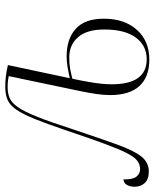

<svg xmlns="http://www.w3.org/2000/svg" viewBox="27 -628 587 729"><g transform="rotate(-90 320.5 -263.5)"><path d="M459 10Q393 10 358.5 -27.5Q324 -65 324 -139Q324 -162 328 -190Q332 -218 337.5 -244.5Q343 -271 347 -290L396 -524Q385 -526 376 -527Q367 -528 354 -528Q331 -528 313 -520.5Q295 -513 278.5 -489.5Q262 -466 242.5 -418Q223 -370 197 -289Q160 -178 136.5 -113Q113 -48 90.5 -20Q68 8 34 8Q4 8 -10 -7.5Q-24 -23 -24 -46Q-24 -64 -16.5 -76Q-9 -88 4 -88Q3 -54 14 -39.5Q25 -25 43 -25Q61 -25 75.5 -36.5Q90 -48 105 -78Q120 -108 140 -162.5Q160 -217 189 -303Q214 -377 232.5 -423Q251 -469 268 -494Q285 -519 305.5 -528Q326 -537 355 -537Q374 -537 393 -535Q412 -533 438 -527L388 -292Q410 -297 430.5 -300.5Q451 -304 472 -304Q537 -304 575.5 -269.5Q614 -235 614 -163Q614 -84 571.5 -37Q529 10 459 10ZM460 0Q512 0 542.5 -41.5Q573 -83 573 -161Q573 -227 544 -260.5Q515 -294 467 -294Q442 -294 423 -290.5Q404 -287 386 -282Q377 -241 371 -202Q365 -163 365 -133Q365 0 460 0Z"/></g></svg>

Font: Noto Serif Display Condensed ExtraLight
Style: Italic
Weight: 200
Width: 3
Italic angle: -12°
Designer: Monotype Design Team
Foundry: Monotype Imaging Inc.
Version: Version 2.009